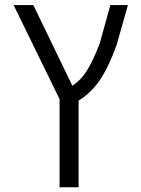

<svg xmlns="http://www.w3.org/2000/svg" viewBox="-20 -540 573 779"><path d="M273.4 -192.4Q305.7 -211.9 331.1 -251Q356.4 -290 384.8 -364.3L427.7 -519.5H499L453.1 -357.4Q419.9 -265.6 384.3 -213.9Q348.6 -162.1 298.8 -131.8V219.7H221.7V-137.7L35.2 -519.5H115.2Z"/></svg>

Font: Mgen+ 1c regular
Style: Regular
Weight: 400
Designer: [Source Han Sans]
Ryoko NISHIZUKA  (kana & ideographs); Paul D. Hunt (Latin, Greek & Cyrillic); Wenlong ZHANG  (bopomofo
Version: Version 1.059.20150602